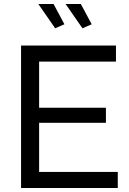

<svg xmlns="http://www.w3.org/2000/svg" viewBox="-20 -937 645 957"><path d="M567 -80V0H85V-710H558V-630H175V-400H508V-325H175V-80ZM307 -917H383L437 -816L391 -796ZM247 -917 301 -816 255 -796 171 -917Z"/></svg>

Font: YasnoRaleway Medium
Style: Regular
Weight: 500
Designer: Matt McInerney, Pablo Impallari, Rodrigo Fuenzalida
Foundry: Matt McInerney, Pablo Impallari, Rodrigo Fuenzalida
Version: Version 4.026